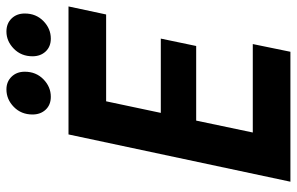

<svg xmlns="http://www.w3.org/2000/svg" viewBox="-183 -740 923 597"><g transform="rotate(-90 278.5 -441.5)"><path d="M12 0 159 -690H557L532 -573H262L226 -403H457L434 -293H202L165 -117H440L416 0ZM221 -802Q221 -837 244.5 -860Q268 -883 299 -883Q323 -883 338.5 -867Q354 -851 354 -826Q354 -791 330.5 -768Q307 -745 276 -745Q251 -745 236 -761Q221 -777 221 -802ZM402 -802Q402 -837 425.5 -860Q449 -883 479 -883Q504 -883 519.5 -867Q535 -851 535 -826Q535 -791 511.5 -768Q488 -745 457 -745Q432 -745 417 -761Q402 -777 402 -802Z"/></g></svg>

Font: Radio Canada Condensed SemiBold
Style: Italic
Weight: 600
Width: 3
Italic angle: -12°
Designer: Charles Daoud, Etienne Aubert Bonn, Alexandre Saumier Demers, Jacques Le Bailly
Foundry: Radio-Canada
Version: Version 2.104; ttfautohint (v1.8.4.7-5d5b);gftools[0.9.28.de